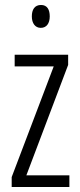

<svg xmlns="http://www.w3.org/2000/svg" viewBox="-20 -752 321 772"><path d="M145 -732C119 -732 108 -713 108 -686C108 -659 121 -640 144 -640C167 -640 180 -658 180 -686C180 -713 170 -732 145 -732ZM259 0V-47H86L254 -491V-532H39V-485H196L27 -40V0Z"/></svg>

Font: Noto Sans Khmer UI ExtraCondensed Light
Style: Regular
Weight: 300
Width: 2
Designer: Danh Hong and the Monotype Design Team
Foundry: Monotype Imaging Inc.
Version: Version 2.002